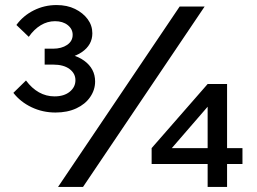

<svg xmlns="http://www.w3.org/2000/svg" viewBox="-20 -741 1018 761"><path d="M309 0H210L692 -715H791ZM880 0H803V-91H581V-154L803 -408H880V-154H941V-91H880ZM803 -318 661 -154H803ZM33 -373 83 -422Q106 -391 134.5 -375Q163 -359 196 -359Q234 -359 256.5 -377.5Q279 -396 279 -423Q279 -450 255.5 -467.5Q232 -485 190 -485H157V-548H190Q224 -548 246 -563Q268 -578 268 -603Q268 -626 248.5 -641.5Q229 -657 198 -657Q168 -657 141.5 -641Q115 -625 94 -595L45 -642Q72 -679 114 -700Q156 -721 204 -721Q246 -721 277.5 -705.5Q309 -690 327.5 -665Q346 -640 346 -609Q346 -563 304.5 -534.5Q263 -506 192 -506L194 -532Q270 -532 313.5 -500.5Q357 -469 357 -418Q357 -385 337.5 -356.5Q318 -328 282.5 -311.5Q247 -295 200 -295Q149 -295 105 -316Q61 -337 33 -373Z"/></svg>

Font: Wix Madefor Display Medium
Style: Regular
Weight: 500
Designer: Dalton Maag Ltd
Foundry: Dalton Maag Ltd
Version: Version 3.100